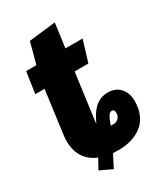

<svg xmlns="http://www.w3.org/2000/svg" viewBox="-187 -752 806 923"><g transform="rotate(-30 216.5 -290.5)"><path d="M324.2 -248Q365.2 -248 390.6 -220.9Q416 -193.8 416 -147Q416 -105.5 401.9 -73.5Q387.7 -41.5 362.3 -21.7Q336.9 -2 304.2 8.1Q271.5 18.1 232.9 18.1Q210 18.1 200.2 17.1L165 85.9L98.1 54.2L127.9 0Q75.2 -21.5 52.5 -66.7Q29.8 -111.8 38.1 -176.8L69.8 -415H18.1L36.1 -533.2H92.8L124 -649.9L272 -667L253.9 -533.2H349.1L313 -415H236.8L202.1 -155.8Q201.2 -151.9 201.2 -145Q226.6 -201.2 256.1 -224.6Q285.6 -248 324.2 -248ZM271 -102.1Q289.1 -102.1 300 -113.3Q311 -124.5 311 -143.1Q311 -162.1 296.9 -162.1Q286.1 -162.1 277.3 -149.4Q268.6 -136.7 256.8 -102.1Z"/></g></svg>

Font: Fira Sans Compressed ExtraBold
Style: Italic
Weight: 800
Width: 3
Italic angle: -8°
Designer: Carrois Corporate & Edenspiekermann AG
Foundry: Carrois Corporate GbR & Edenspiekermann AG
Version: Version 4.203;PS 004.203;hotconv 1.0.88;makeotf.lib2.5.64775